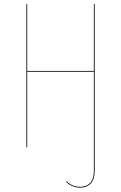

<svg xmlns="http://www.w3.org/2000/svg" viewBox="-20 -700 576 913"><path d="M426.3 -680.2H430.2V111.8Q430.2 152.3 411.6 172.4Q393.1 192.4 361.8 192.4Q322.3 192.4 293.9 164.1L295.9 161.1Q323.2 188.5 361.8 188.5Q391.6 188.5 408.9 169.7Q426.3 150.9 426.3 111.8V-358.9H109.4V0H105.5V-680.2H109.4V-362.8H426.3Z"/></svg>

Font: Fira Sans Compressed Four
Style: Regular
Weight: 100
Width: 1
Designer: Carrois Corporate & Edenspiekermann AG
Foundry: Carrois Corporate GbR & Edenspiekermann AG
Version: Version 4.203;PS 004.203;hotconv 1.0.88;makeotf.lib2.5.64775